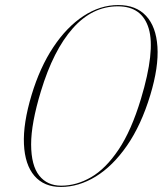

<svg xmlns="http://www.w3.org/2000/svg" viewBox="-20 -730 644 760"><path d="M448 -710Q518.5 -710 558.2 -667.2Q598 -624.5 603.2 -544.8Q608.5 -465 575 -354Q539 -235 482.8 -153.8Q426.5 -72.5 359 -31.2Q291.5 10 221 10Q154 10 116.2 -34Q78.5 -78 74.8 -159.5Q71 -241 105 -354Q138 -463.5 191 -543.2Q244 -623 310.2 -666.5Q376.5 -710 448 -710ZM538 -339Q595 -528.5 568.8 -616.8Q542.5 -705 446.5 -705Q345.5 -705 268.2 -618Q191 -531 142 -369Q103 -241 103.2 -158Q103.5 -75 135.2 -35Q167 5 222.5 5Q282.5 5 340.5 -28.5Q398.5 -62 449.2 -137.5Q500 -213 538 -339Z"/></svg>

Font: Fraunces 144pt S000 Thin
Style: Italic
Weight: 100
Italic angle: -16°
Version: Version 1.000; ttfautohint (v1.8.3)